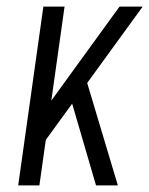

<svg xmlns="http://www.w3.org/2000/svg" viewBox="-20 -560 451 580"><path d="M82 -183 341 -540H411L89 -97ZM111 -540H175L99 0H35ZM188 -281 236 -334 336 0H270Z"/></svg>

Font: Pathway Extreme Condensed ExtraLight
Style: Italic
Weight: 250
Width: 3
Italic angle: -8°
Version: Version 1.001;gftools[0.9.26]